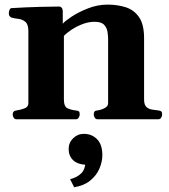

<svg xmlns="http://www.w3.org/2000/svg" viewBox="-20 -515 730 829"><path d="M51.3 0Q43 0 38.8 -7.3Q34.7 -14.6 34.7 -20Q34.7 -36.1 50.8 -38.1Q68.8 -40.5 85.7 -46.9Q102.5 -53.2 102.5 -69.3V-379.9Q102.5 -410.2 89.4 -420.9Q76.2 -431.6 59.1 -433.6Q42 -435.5 29.8 -439Q24.9 -441.4 21.5 -445.3Q18.1 -449.2 18.1 -458.5Q18.1 -464.4 21 -471.9Q23.9 -479.5 29.8 -480Q97.2 -483.9 152.6 -485.4Q208 -486.8 236.3 -486.8Q240.2 -486.8 245.1 -482.9Q250 -479 251 -467.3V-412.6Q260.3 -423.8 289.8 -443.4Q319.3 -462.9 360.4 -479Q401.4 -495.1 444.8 -495.1Q486.3 -495.1 522.2 -483.9Q558.1 -472.7 580.1 -441.4Q602.1 -410.2 602.1 -349.6V-85.4Q602.1 -62 612.5 -52.7Q623 -43.5 637.5 -41.7Q651.9 -40 664.1 -38.1Q672.4 -37.1 676.3 -33.9Q680.2 -30.8 680.2 -20Q680.2 -14.6 676 -7.3Q671.9 0 663.6 0H401.4Q393.1 0 388.9 -7.3Q384.8 -14.6 384.8 -20Q384.8 -27.8 387.5 -32.5Q390.1 -37.1 399.9 -38.1Q415.5 -40 431.2 -47.9Q446.8 -55.7 446.8 -69.3V-347.2Q446.8 -359.4 444.3 -376.7Q441.9 -394 429.9 -407.5Q418 -420.9 388.7 -420.9Q362.3 -420.9 336.2 -410.9Q310.1 -400.9 288.8 -386.7Q267.6 -372.6 255.9 -359.9V-85.4Q255.9 -54.2 272.2 -47.1Q288.6 -40 306.6 -38.1Q316.9 -37.1 320.6 -34.2Q324.2 -31.2 324.2 -20Q324.2 -14.6 320.1 -7.3Q315.9 0 307.6 0ZM342.3 63Q376.5 63 399.2 86.2Q421.9 109.4 421.9 154.8Q421.9 183.6 409.2 213.1Q396.5 242.7 369.6 264.6Q342.8 286.6 300.3 293.5L282.7 258.8Q313 251 330.8 233.4Q348.6 215.8 349.1 180.7L357.4 196.8Q315.9 195.8 296.1 177Q276.4 158.2 276.4 128.4Q276.4 101.1 295.7 82Q314.9 63 342.3 63Z"/></svg>

Font: Gelasio
Style: Bold
Weight: 700
Designer: Eben Sorkin
Foundry: Eben Sorkin
Version: Version 1.008